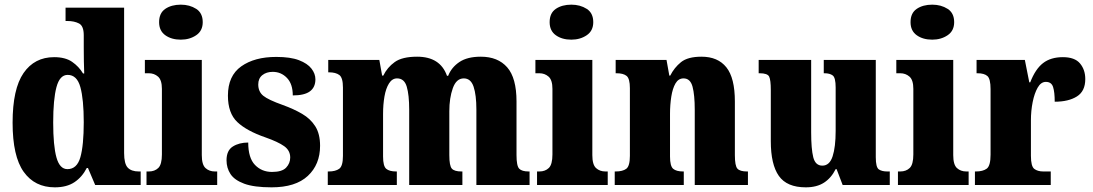

<svg xmlns="http://www.w3.org/2000/svg" viewBox="-20 -793 4686 823"><path d="M215 10Q129 10 81.5 -56.5Q34 -123 34 -267Q34 -412 81 -480Q128 -548 212 -548Q260 -548 289 -528Q318 -508 336 -478H341Q340 -500 339.5 -530.5Q339 -561 339 -590V-642Q339 -682 318.5 -692.5Q298 -703 269 -703H261V-760H512V-137Q512 -91 527.5 -74.5Q543 -58 575 -58H583V0H388L357 -73H352Q332 -34 299 -12Q266 10 215 10ZM269 -68Q310 -68 324.5 -119Q339 -170 339 -269Q339 -367 324.5 -419.5Q310 -472 270 -472Q236 -472 222 -419.5Q208 -367 208 -268Q208 -168 222 -118Q236 -68 269 -68Z M755 -623Q715 -623 688.5 -642Q662 -661 662 -698Q662 -737 688.5 -755Q715 -773 755 -773Q793 -773 821 -755Q849 -737 849 -698Q849 -661 821 -642Q793 -623 755 -623ZM608 0V-58H618Q643 -58 658.5 -73Q674 -88 674 -131V-412Q674 -450 657.5 -464.5Q641 -479 618 -479H601V-536H845V-128Q845 -87 861 -72.5Q877 -58 901 -58H911V0Z M1144 10Q1069 10 1027 -5.5Q985 -21 968 -47Q951 -73 951 -106Q951 -148 978 -165Q1005 -182 1044 -182Q1044 -116 1073 -86Q1102 -56 1146 -56Q1189 -56 1206.5 -74.5Q1224 -93 1224 -118Q1224 -148 1198 -166.5Q1172 -185 1118 -204Q1037 -232 997 -270Q957 -308 957 -383Q957 -468 1014 -508.5Q1071 -549 1164 -549Q1225 -549 1261.5 -535Q1298 -521 1315 -499Q1332 -477 1332 -453Q1332 -419 1308.5 -401.5Q1285 -384 1235 -384Q1235 -433 1210 -459Q1185 -485 1149 -485Q1122 -485 1104.5 -471Q1087 -457 1087 -431Q1087 -400 1108.5 -382.5Q1130 -365 1192 -343Q1239 -326 1275 -305Q1311 -284 1331.5 -251.5Q1352 -219 1352 -168Q1352 -88 1299.5 -39Q1247 10 1144 10Z M1385 0V-58H1389Q1418 -58 1434 -69.5Q1450 -81 1450 -125V-418Q1450 -460 1434.5 -471.5Q1419 -483 1390 -483H1387V-536H1606L1618 -469H1623Q1640 -504 1672 -527Q1704 -550 1768 -550Q1867 -550 1896 -468H1901Q1915 -504 1949 -527Q1983 -550 2041 -550Q2114 -550 2154 -504.5Q2194 -459 2194 -358V-128Q2194 -82 2205.5 -70Q2217 -58 2246 -58H2250V0H2022V-323Q2022 -386 2010 -421.5Q1998 -457 1968 -457Q1936 -457 1921 -415Q1906 -373 1906 -316V-128Q1906 -82 1917 -70Q1928 -58 1958 -58H1962V0H1734V-323Q1734 -386 1723.5 -421.5Q1713 -457 1682 -457Q1661 -457 1647.5 -435.5Q1634 -414 1628 -379.5Q1622 -345 1622 -305V-122Q1622 -81 1635.5 -69.5Q1649 -58 1678 -58H1681V0Z M2429 -623Q2389 -623 2362.5 -642Q2336 -661 2336 -698Q2336 -737 2362.5 -755Q2389 -773 2429 -773Q2467 -773 2495 -755Q2523 -737 2523 -698Q2523 -661 2495 -642Q2467 -623 2429 -623ZM2282 0V-58H2292Q2317 -58 2332.5 -73Q2348 -88 2348 -131V-412Q2348 -450 2331.5 -464.5Q2315 -479 2292 -479H2275V-536H2519V-128Q2519 -87 2535 -72.5Q2551 -58 2575 -58H2585V0Z M2615 0V-58H2619Q2649 -58 2664.5 -69.5Q2680 -81 2680 -125V-415Q2680 -456 2666 -467.5Q2652 -479 2623 -479H2619V-536H2837L2849 -469H2853Q2870 -503 2899 -526.5Q2928 -550 2987 -550Q3057 -550 3093.5 -504.5Q3130 -459 3130 -358V-128Q3130 -82 3141 -70Q3152 -58 3182 -58H3186V0H2958V-323Q2958 -386 2948.5 -421.5Q2939 -457 2910 -457Q2888 -457 2875.5 -435.5Q2863 -414 2857.5 -379Q2852 -344 2852 -305V-122Q2852 -81 2865.5 -69.5Q2879 -58 2908 -58H2911V0Z M3434 10Q3353 10 3318.5 -39Q3284 -88 3284 -188V-407Q3284 -450 3277 -464.5Q3270 -479 3236 -479H3232V-536H3457V-226Q3457 -155 3466 -119Q3475 -83 3505 -83Q3536 -83 3549 -123Q3562 -163 3562 -232V-418Q3562 -460 3549.5 -469.5Q3537 -479 3514 -479H3511V-536H3734V-119Q3734 -76 3747 -67Q3760 -58 3783 -58H3794V0H3592L3566 -68H3562Q3543 -30 3512 -10Q3481 10 3434 10Z M3976 -623Q3936 -623 3909.5 -642Q3883 -661 3883 -698Q3883 -737 3909.5 -755Q3936 -773 3976 -773Q4014 -773 4042 -755Q4070 -737 4070 -698Q4070 -661 4042 -642Q4014 -623 3976 -623ZM3829 0V-58H3839Q3864 -58 3879.5 -73Q3895 -88 3895 -131V-412Q3895 -450 3878.5 -464.5Q3862 -479 3839 -479H3822V-536H4066V-128Q4066 -87 4082 -72.5Q4098 -58 4122 -58H4132V0Z M4159 0V-58H4163Q4193 -58 4209.5 -70Q4226 -82 4226 -130V-411Q4226 -455 4212.5 -467Q4199 -479 4170 -479H4166V-536H4373L4392 -440H4396Q4418 -497 4451 -522.5Q4484 -548 4536 -548Q4587 -548 4609.5 -521Q4632 -494 4632 -454Q4632 -402 4596 -379.5Q4560 -357 4501 -357Q4501 -398 4494 -420Q4487 -442 4463 -442Q4442 -442 4428 -417.5Q4414 -393 4406.5 -355.5Q4399 -318 4399 -277V-125Q4399 -80 4413.5 -69Q4428 -58 4452 -58H4484V0Z"/></svg>

Font: Noto Serif Tamil Condensed Black
Style: Italic
Weight: 900
Width: 3
Italic angle: -12°
Designer: Indian Type Foundry, Tom Grace, and the Monotype Design Team
Foundry: Monotype Imaging Inc.
Version: Version 2.003; ttfautohint (v1.8.4.7-5d5b)